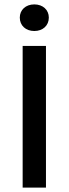

<svg xmlns="http://www.w3.org/2000/svg" viewBox="-20 -858 312 873"><path d="M189 -5V-649H83V-5ZM202 -778C202 -813 175 -838 136 -838C97 -838 70 -813 70 -778C70 -742 97 -717 136 -717C175 -717 202 -742 202 -778Z"/></svg>

Font: Falling Sky
Style: Light
Weight: 400
Designer: Paul D. Hunt
Foundry: Adobe Systems Incorporated
Version: Version 1.02